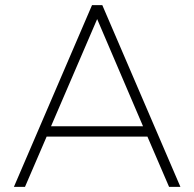

<svg xmlns="http://www.w3.org/2000/svg" viewBox="-20 -725 754 745"><path d="M636 0 552 -195H161L77 0H34L337 -705H377L680 0ZM178 -235H535L357 -651Z"/></svg>

Font: wassup Sans
Style: Light
Weight: 200
Version: Version 2.001